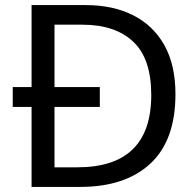

<svg xmlns="http://www.w3.org/2000/svg" viewBox="-20 -734 770 754"><path d="M317 -714Q424 -714 503 -674Q582 -634 625.5 -556.5Q669 -479 669 -364Q669 -183 570.5 -91.5Q472 0 295 0H104V-314H30V-392H104V-714ZM304 -637H194V-392H372V-314H194V-77H284Q574 -77 574 -361Q574 -504 503 -570.5Q432 -637 304 -637Z"/></svg>

Font: Noto Sans Ethiopic
Style: Regular
Weight: 400
Designer: Monotype Design Team
Foundry: Monotype Imaging Inc.
Version: Version 2.102; ttfautohint (v1.8.4.7-5d5b)